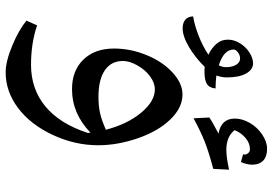

<svg xmlns="http://www.w3.org/2000/svg" viewBox="-166 -570 986 695"><g transform="rotate(90 327.5 -223.0)"><path d="M242.2 250Q203.1 250 146 226.3Q88.9 202.6 55.2 174.8L72.3 136.2Q136.7 158.2 215.3 158.2Q302.7 158.2 365.7 106.2Q428.7 54.2 461.9 -47.9L460.9 -52.7V-57.1Q391.6 9.8 303.2 9.8Q235.8 9.8 196 -31.5Q156.2 -72.8 156.2 -142.1Q156.2 -202.1 179.9 -260Q203.6 -317.9 242.9 -354Q282.2 -390.1 322.3 -390.1Q370.6 -390.1 413.1 -345.9Q455.6 -301.8 481 -228.3Q506.3 -154.8 506.3 -85Q506.3 -1 469 79.3Q431.6 159.7 371.8 204.8Q312 250 242.2 250ZM331.1 -85.9Q364.7 -85.9 390.6 -91.8Q416.5 -97.7 450.2 -112.8Q429.7 -190.9 388.4 -240.5Q347.2 -290 304.2 -290Q280.3 -290 256.6 -272.5Q232.9 -254.9 217 -226.3Q201.2 -197.8 201.2 -174.8Q201.2 -131.8 235.1 -108.9Q269 -85.9 331.1 -85.9ZM40 -428.7Q71.3 -433.6 108.6 -448Q146 -462.4 178.7 -483.9Q156.2 -494.1 140.1 -512Q124 -529.8 124 -554.7Q124 -576.7 137 -597.9Q149.9 -619.1 170.4 -632.3Q190.9 -645.5 210 -645.5Q232.4 -645.5 246.6 -620.4Q260.7 -595.2 260.7 -550.8Q260.7 -532.2 253.9 -512.7Q277.8 -509.8 300.8 -509.8Q298.3 -486.8 284.2 -478.3Q270 -469.7 240.7 -469.7H231.9L222.7 -470.7Q189.5 -436.5 150.6 -413.6Q111.8 -390.6 83 -390.6Q63 -390.6 51.5 -400.6Q40 -410.6 40 -428.7ZM159.7 -575.7Q159.7 -539.6 216.8 -521.5Q223.6 -533.7 223.6 -547.9Q223.6 -570.3 214.8 -584.5Q206.1 -598.6 191.9 -598.6Q180.7 -598.6 170.2 -590.8Q159.7 -583 159.7 -575.7ZM539.1 -609.4 540 -615.2Q540 -621.6 534.7 -627.9Q529.3 -634.3 521 -634.3Q498.5 -634.3 479.5 -617.9Q460.4 -601.6 451.7 -578.6Q475.1 -548.8 523.4 -548.8Q549.8 -548.8 594.7 -558.6L591.8 -501.5Q527.8 -484.4 491.9 -470Q456.1 -455.6 408.7 -430.2L405.8 -487.3Q419.4 -496.6 434.6 -504.4Q449.7 -512.2 463.9 -520.5Q409.7 -530.3 409.7 -579.6Q409.7 -606.4 425.3 -633.5Q440.9 -660.6 467.3 -678.5Q493.7 -696.3 519 -696.3Q547.4 -696.3 562 -682.1Q576.7 -668 576.7 -641.6Q576.7 -633.3 573.7 -621.1Q570.8 -608.9 566.9 -601.6Z"/></g></svg>

Font: Droid Arabic Naskh Colored
Style: Regular
Weight: 400
Designer: Pascal Zoghbi
Foundry: Ascender Corporation
Version: Version 1.00